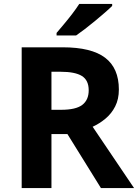

<svg xmlns="http://www.w3.org/2000/svg" viewBox="-20 -954 700 974"><path d="M298 -714Q444 -714 513.5 -661Q583 -608 583 -500Q583 -451 564.5 -414.5Q546 -378 515.5 -352.5Q485 -327 450 -311L660 0H492L322 -274H241V0H90V-714ZM287 -590H241V-397H290Q365 -397 397.5 -422Q430 -447 430 -496Q430 -547 395.5 -568.5Q361 -590 287 -590ZM549 -924Q535 -910 512 -890Q489 -870 462.5 -848Q436 -826 410.5 -806.5Q385 -787 366 -774H267V-787Q283 -806 304.5 -831.5Q326 -857 347 -884.5Q368 -912 382 -934H549Z"/></svg>

Font: Noto Sans Lisu
Style: Regular
Weight: 400
Designer: Monotype Design Team. David Williams.
Foundry: Monotype Imaging Inc.
Version: Version 2.102